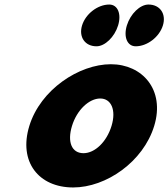

<svg xmlns="http://www.w3.org/2000/svg" viewBox="-20 -811 742 846"><path d="M461.4 -791C410.7 -791 357.2 -750 341.6 -699C326 -648 354.5 -607 405.2 -607C442.4 -607 484.8 -648 500.4 -699C516 -750 498.6 -791 461.4 -791ZM634.2 -791C597 -791 554.6 -750 539 -699C523.4 -648 540.8 -607 578 -607C628.7 -607 682.2 -648 697.8 -699C713.4 -750 684.9 -791 634.2 -791ZM109.2 -256C158.1 -416 328.3 -528 468.5 -528C606.5 -528 708.3 -416 659.4 -256C611.1 -98 447.5 15 302.5 15C150.3 15 60.8 -98 109.2 -256ZM297.2 -256C275.8 -186 295.5 -136 347.9 -136C398.2 -136 450 -186 471.4 -256C493.1 -327 469.7 -377 421.6 -377C372.8 -377 318.9 -327 297.2 -256Z"/></svg>

Font: Hussar
Style: BdSuprConOblThree
Weight: 700
Foundry: Cannot Into Space Fonts
Version: Version 2.00